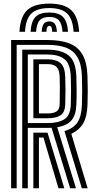

<svg xmlns="http://www.w3.org/2000/svg" viewBox="-20 -1016 512 1036"><path d="M40 0V-800H237Q306.2 -800 353.1 -782.2Q400 -764.5 424.8 -722Q449.5 -679.5 452 -605Q453.5 -563 453.5 -526.9Q453.5 -490.8 452 -449Q449.8 -386.8 429.2 -351Q408.8 -315.2 364.8 -293.8L453 0H421.5L327.8 -308.8Q376 -322.8 397.9 -355.5Q419.8 -388.2 422 -450Q423.2 -489.5 423.4 -525.8Q423.5 -562 422 -604Q419.8 -670.2 397.8 -707.2Q375.8 -744.2 335.4 -759.1Q295 -774 237 -774H70V0ZM100 0V-748H237Q308.8 -748 348.8 -718.2Q388.8 -688.5 392 -603Q393.2 -564 393.5 -527.2Q393.8 -490.5 392 -451Q389.8 -395 365.8 -366.8Q341.8 -338.5 288.8 -329.5L390 0H358.5L258.2 -326.5Q253.8 -326.2 248.5 -326.1Q243.2 -326 237 -326H130V0ZM130 -352H237Q294.8 -352 327.2 -372.4Q359.8 -392.8 362 -452Q363.2 -491.8 363.4 -526.9Q363.5 -562 362 -602Q359.5 -673 327 -697.5Q294.5 -722 237 -722H130ZM160 -378V-696H237Q281.5 -696 305.8 -676.2Q330 -656.5 332 -601Q334.8 -530.5 332 -453Q330.5 -409.2 306.2 -393.6Q282 -378 237 -378ZM190 -404H237Q268.5 -404 285 -414.6Q301.5 -425.2 302 -454Q303 -503.2 302.9 -536.5Q302.8 -569.8 302 -600Q301 -638 285.8 -654Q270.5 -670 237 -670H190ZM160 0V-300H236.5L327 0H295.5L214.5 -274H190V0ZM246 -996.5Q164 -996.5 126.6 -961.1Q89.2 -925.8 85 -844.5H115Q118.5 -913 149 -942.8Q179.5 -972.5 246 -972.5Q312 -972.5 342.5 -942.8Q373 -913 377 -844.5H407Q402 -925.8 364.6 -961.1Q327.2 -996.5 246 -996.5ZM246 -948.5Q194.8 -948.5 171.4 -924.4Q148 -900.2 145 -844.5H174.8Q177.2 -887.2 193.8 -905.9Q210.2 -924.5 246 -924.5Q281.5 -924.5 298 -905.9Q314.5 -887.2 317.2 -844.5H347Q343.8 -900.2 320.2 -924.4Q296.8 -948.5 246 -948.5ZM246 -900.5Q225.5 -900.5 216 -887.5Q206.5 -874.5 204.8 -844.5H230.8Q230.5 -861.5 235.1 -869Q239.8 -876.5 246 -876.5Q262.2 -876.5 261.2 -844.5H287.2Q285.2 -874.5 275.6 -887.5Q266 -900.5 246 -900.5Z"/></svg>

Font: Big Shoulders Inline Display Black
Style: Regular
Weight: 900
Designer: Patric King
Foundry: XO Type Co
Version: Version 1.000